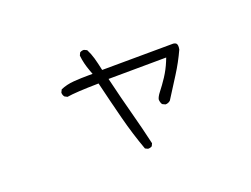

<svg xmlns="http://www.w3.org/2000/svg" viewBox="-87 -721 1175 899"><g transform="rotate(-20 500.0 -272.0)"><path d="M516.6 -2.9Q527.8 -2.9 535.6 -8.3L541.5 -21Q522.9 -102.5 500.7 -184.8Q478.5 -267.1 453.1 -373.5L741.2 -375.5L733.9 -357.4Q719.7 -322.8 698.7 -290.5Q677.7 -258.8 658.7 -234.9Q650.9 -225.1 646.5 -216.8Q642.1 -208.5 641.1 -203.1Q641.1 -188.5 648.4 -177.2L662.6 -170.4Q663.6 -170.4 665.3 -170.4Q667 -170.4 669.7 -170.7Q672.4 -170.9 675.8 -172.4Q682.1 -174.3 688 -179.7Q720.7 -231.4 753.7 -283.2Q786.6 -335 811.5 -389.6Q813 -397 813 -400.4Q813 -403.8 813 -407.7Q812.5 -416 808.1 -420.2Q803.7 -424.3 794.4 -425.3L439.5 -423.3Q431.6 -460.4 424.3 -486.1Q417 -511.7 405.3 -534.2L392.1 -540.5Q390.6 -541 389.6 -541Q378.4 -541 370.6 -535.6L364.3 -522Q368.2 -482.4 384.3 -439.5L391.1 -421.4H372.1Q333.5 -421.4 297.1 -418.7Q260.7 -416 230.5 -402.8L224.1 -390.1Q223.6 -389.2 223.6 -388.2Q223.6 -376 231 -367.2L244.1 -360.4Q286.1 -367.7 401.9 -369.6Q425.8 -270 448.7 -181.2Q471.7 -92.3 502 -9.3L514.2 -3.4Q515.6 -2.9 516.6 -2.9Z"/></g></svg>

Font: NaikaiFont
Style: ExtraLight
Weight: 200
Version: Version 1.89